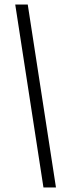

<svg xmlns="http://www.w3.org/2000/svg" viewBox="-20 -772 340 844"><path d="M47 -752H102L226 52H171Z"/></svg>

Font: Pathway Extreme Condensed Thin
Style: Regular
Weight: 250
Width: 3
Version: Version 1.001;gftools[0.9.26]